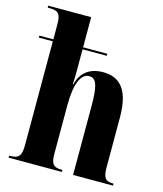

<svg xmlns="http://www.w3.org/2000/svg" viewBox="-113 -844 790 929"><g transform="rotate(15 281.5 -380.0)"><path d="M18 0H285V-10H281C239 -10 227 -25 227 -76V-319C227 -427 252 -482 293 -482C329 -482 341 -448 341 -344V0H541V-10H538C499 -10 488 -26 488 -80V-327C488 -460 442 -518 354 -518C282 -518 243 -481 228 -423H226C228 -451 228 -480 228 -508V-599H349V-609H228V-760H13V-750H25C67 -750 79 -735 79 -685V-609H9V-599H79V-79C79 -25 66 -10 21 -10H18Z"/></g></svg>

Font: Noto Serif Display ExtraCondensed ExtraBold
Style: Regular
Weight: 800
Width: 2
Designer: Monotype Design Team
Foundry: Monotype Imaging Inc.
Version: Version 2.009